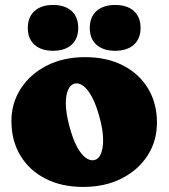

<svg xmlns="http://www.w3.org/2000/svg" viewBox="-20 -722 664 756"><path d="M315.5 -497Q401 -497 464.5 -464.2Q528 -431.5 563 -373.5Q598 -315.5 598 -239Q598 -167.5 561.5 -110.2Q525 -53 459.5 -19.5Q394 14 307.5 14Q222.5 14 159 -18.5Q95.5 -51 60.2 -109.5Q25 -168 25 -246Q25 -315.5 61.5 -372.5Q98 -429.5 163.2 -463.2Q228.5 -497 315.5 -497ZM353 -92Q369 -96.5 377.8 -117.5Q386.5 -138.5 386 -174.2Q385.5 -210 372.5 -258Q359 -309 342 -340.2Q325 -371.5 307 -384.5Q289 -397.5 272.5 -392.5Q257.5 -388.5 248.2 -368.5Q239 -348.5 239.2 -313Q239.5 -277.5 253 -226Q266.5 -175 283.2 -144Q300 -113 318.2 -100.2Q336.5 -87.5 353 -92ZM189 -522Q143 -522 116.2 -545.5Q89.5 -569 89.5 -612Q89.5 -655 116.2 -678.8Q143 -702.5 189 -702.5Q235.5 -702.5 261.8 -678.8Q288 -655 288 -612Q288 -569.5 261.8 -545.8Q235.5 -522 189 -522ZM433 -522Q387 -522 360.2 -545.5Q333.5 -569 333.5 -612Q333.5 -655 360.2 -678.8Q387 -702.5 433 -702.5Q480.5 -702.5 507 -678.8Q533.5 -655 533.5 -612Q533.5 -569.5 507 -545.8Q480.5 -522 433 -522Z"/></svg>

Font: Fraunces SuperSoft
Style: Regular
Weight: 900
Version: Version 1.000;[b76b70a41]